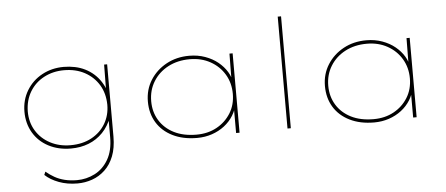

<svg xmlns="http://www.w3.org/2000/svg" viewBox="-59 -883 2938 1265"><g transform="rotate(-5 1410.0 -250.0)"><path d="M406 240Q338 240 282.5 219Q227 198 192 165L201 144Q227 166 257 183Q287 200 324 209Q361 218 404 218Q467 218 522.5 189.5Q578 161 612 102.5Q646 44 646 -44V-179L657 -180Q634 -118 594 -76.5Q554 -35 500.5 -14Q447 7 383 7Q300 7 235 -27Q170 -61 134 -122Q98 -183 98 -261Q98 -339 135.5 -401Q173 -463 237.5 -498Q302 -533 381 -533Q419 -533 455 -525.5Q491 -518 522 -502.5Q553 -487 578.5 -464.5Q604 -442 623.5 -412Q643 -382 656 -344L646 -346L648 -525H668V-47Q668 28 646.5 82.5Q625 137 587.5 172Q550 207 503 223.5Q456 240 406 240ZM382 -15Q461 -15 520.5 -47Q580 -79 613 -134.5Q646 -190 646 -260Q645 -335 611 -391Q577 -447 518 -479Q459 -511 381 -511Q308 -511 248.5 -479.5Q189 -448 155 -391.5Q121 -335 120 -261Q120 -189 154 -133.5Q188 -78 247.5 -46.5Q307 -15 382 -15Z M1217 10Q1124 10 1055.5 -24Q987 -58 950.5 -118Q914 -178 914 -257Q914 -336 953.5 -398.5Q993 -461 1060 -497.5Q1127 -534 1211 -534Q1268 -534 1316.5 -516.5Q1365 -499 1400.5 -470Q1436 -441 1458 -405Q1480 -369 1484 -331L1475 -332L1477 -525H1498V0H1475V-185L1488 -197Q1481 -153 1457.5 -115Q1434 -77 1397.5 -49Q1361 -21 1315 -5.5Q1269 10 1217 10ZM1215 -12Q1290 -12 1348.5 -44Q1407 -76 1441.5 -131.5Q1476 -187 1476 -259Q1476 -331 1442 -388Q1408 -445 1348.5 -478Q1289 -511 1213 -511Q1132 -511 1069.5 -478Q1007 -445 971.5 -387.5Q936 -330 936 -257Q936 -186 970 -130.5Q1004 -75 1066 -43.5Q1128 -12 1215 -12Z M1815 0V-740H1837V0Z M2388 10Q2295 10 2226.5 -24Q2158 -58 2121.5 -118Q2085 -178 2085 -257Q2085 -336 2124.5 -398.5Q2164 -461 2231 -497.5Q2298 -534 2382 -534Q2439 -534 2487.5 -516.5Q2536 -499 2571.5 -470Q2607 -441 2629 -405Q2651 -369 2655 -331L2646 -332L2648 -525H2669V0H2646V-185L2659 -197Q2652 -153 2628.5 -115Q2605 -77 2568.5 -49Q2532 -21 2486 -5.5Q2440 10 2388 10ZM2386 -12Q2461 -12 2519.5 -44Q2578 -76 2612.5 -131.5Q2647 -187 2647 -259Q2647 -331 2613 -388Q2579 -445 2519.5 -478Q2460 -511 2384 -511Q2303 -511 2240.5 -478Q2178 -445 2142.5 -387.5Q2107 -330 2107 -257Q2107 -186 2141 -130.5Q2175 -75 2237 -43.5Q2299 -12 2386 -12Z"/></g></svg>

Font: Lexend Mega Thin
Style: Regular
Weight: 250
Version: Version 1.007